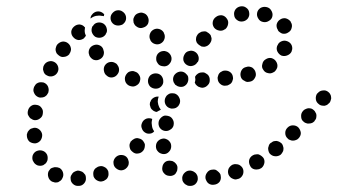

<svg xmlns="http://www.w3.org/2000/svg" viewBox="-20 -584 1103 628"><path d="M255 16Q262 8 261 -2Q261 -7 259 -12Q256 -16 253 -19Q249 -23 244 -24Q239 -26 235 -26H234Q229 -25 225 -23Q220 -21 217 -17Q214 -13 212 -9Q210 -4 211 1Q211 11 219 18Q227 25 237 24H238Q248 24 255 16ZM618 19Q626 12 627 2Q627 -3 626 -8Q624 -13 621 -17Q618 -20 613 -23Q609 -25 604 -26H603Q593 -27 585 -20Q577 -13 576 -3Q576 2 577 7Q579 12 582 15Q585 19 590 21Q594 24 599 24Q610 25 618 19ZM698 11Q704 2 702 -8Q702 -13 699 -17Q696 -21 692 -24Q689 -27 684 -29Q679 -30 674 -29H673Q663 -28 657 -19Q651 -11 652 -1Q653 4 656 9Q658 13 662 16Q666 19 671 20Q676 21 681 20Q691 19 698 11ZM160 13Q165 13 170 12Q174 10 178 7Q182 4 184 -1Q189 -10 186 -20Q183 -30 174 -35H173Q169 -37 164 -37Q159 -38 154 -36Q149 -35 145 -32Q142 -28 139 -24Q135 -15 138 -5Q141 5 150 10Q155 12 160 13ZM327 3Q331 0 333 -5Q335 -9 335 -14Q335 -19 334 -24Q330 -34 321 -38Q312 -43 302 -39H301Q297 -37 293 -34Q289 -31 287 -26Q285 -22 285 -17Q285 -12 286 -7Q290 3 299 7Q309 12 318 8H319Q323 6 327 3ZM759 1H760Q769 -2 774 -12Q778 -21 775 -31Q773 -36 770 -39Q766 -43 762 -45Q757 -47 752 -47Q748 -48 743 -46H742Q733 -42 728 -33Q724 -24 727 -14Q729 -9 732 -6Q735 -2 740 0Q744 2 749 3Q754 3 759 1ZM532 -9Q542 -7 551 -13Q555 -16 557 -21Q560 -25 560 -30Q561 -35 560 -40Q559 -44 556 -48L555 -49Q552 -53 548 -55Q544 -58 539 -58Q534 -59 529 -58Q524 -57 520 -54Q512 -47 511 -37Q509 -27 515 -19L516 -18Q522 -10 532 -9ZM398 -40Q401 -44 401 -49Q402 -54 400 -59Q399 -64 396 -68Q390 -76 379 -77Q369 -78 361 -72Q357 -69 354 -64Q352 -60 351 -55Q351 -50 352 -45Q353 -41 356 -37Q363 -29 373 -27Q383 -26 391 -32L392 -33Q396 -36 398 -40ZM832 -33H833Q841 -38 844 -48Q847 -58 842 -67Q839 -71 835 -74Q831 -77 826 -79Q822 -80 817 -79Q812 -79 807 -76Q798 -71 795 -61Q793 -51 798 -42Q800 -37 804 -34Q808 -31 813 -30Q818 -29 823 -30Q828 -30 832 -33ZM103 -43Q113 -40 122 -44Q126 -47 130 -50Q133 -54 135 -59Q136 -63 136 -68Q136 -73 134 -78Q129 -88 119 -91Q110 -94 100 -90Q91 -86 87 -76Q84 -66 88 -57L89 -56Q93 -47 103 -43ZM904 -86Q907 -90 907 -95Q908 -100 906 -105Q905 -110 902 -114Q899 -117 894 -120Q890 -122 885 -123Q880 -123 875 -122Q870 -120 867 -117H866Q862 -114 860 -110Q858 -105 857 -100Q857 -95 858 -91Q859 -86 862 -82Q869 -74 879 -73Q890 -72 898 -78Q902 -82 904 -86ZM492 -95Q494 -91 498 -87Q501 -84 506 -82Q511 -80 516 -80Q526 -80 533 -88Q540 -95 540 -106Q540 -111 538 -116Q536 -120 532 -124Q529 -127 524 -129Q520 -131 515 -131Q504 -130 497 -123Q490 -116 490 -105Q490 -100 492 -95ZM453 -101Q454 -106 454 -111Q453 -116 450 -120Q448 -124 444 -127Q440 -130 435 -131Q430 -133 425 -132Q420 -131 416 -128Q412 -126 409 -122H408Q406 -118 404 -113Q403 -108 404 -103Q405 -98 407 -94Q410 -90 414 -87Q422 -80 432 -82Q442 -83 449 -92Q452 -96 453 -101ZM76 -121Q84 -115 95 -115Q105 -116 112 -124Q118 -132 118 -142V-143Q117 -153 109 -160Q101 -167 91 -166Q86 -165 81 -163Q77 -161 74 -157Q70 -153 69 -148Q67 -144 68 -139V-138Q69 -128 76 -121ZM956 -131Q964 -139 964 -149Q963 -159 956 -167Q949 -174 938 -174Q928 -174 921 -167L920 -166Q913 -159 913 -149Q913 -138 921 -131Q924 -127 929 -126Q933 -124 938 -124Q943 -124 948 -126Q952 -127 956 -131ZM478 -195Q469 -199 459 -196Q449 -192 445 -183Q440 -173 444 -164Q447 -154 457 -149Q463 -146 471 -147Q479 -148 484 -154Q484 -154 484 -155Q478 -163 477 -173Q475 -182 477 -190V-191Q477 -193 478 -195ZM502 -167Q508 -158 518 -156Q523 -155 528 -156Q533 -157 537 -160Q541 -162 544 -166Q547 -170 548 -175V-176Q550 -186 544 -195Q539 -203 529 -205Q524 -206 519 -206Q514 -205 510 -202Q506 -199 503 -195Q500 -191 499 -186Q497 -176 502 -167ZM1009 -188V-189Q1012 -192 1014 -197Q1015 -202 1015 -207Q1015 -212 1012 -216Q1010 -221 1006 -224Q1003 -227 998 -229Q993 -230 988 -230Q983 -229 979 -227Q974 -225 971 -221Q964 -213 965 -203Q965 -192 973 -186Q977 -182 982 -181Q987 -179 991 -180Q996 -180 1001 -182Q1005 -184 1009 -188ZM71 -210Q73 -205 76 -201Q78 -197 83 -195Q87 -192 92 -191Q102 -190 110 -196Q119 -202 120 -212V-213Q122 -223 116 -231Q110 -240 99 -241Q89 -243 81 -237Q73 -231 71 -220Q70 -215 71 -210ZM506 -225Q503 -229 501 -233Q497 -241 496 -251Q496 -260 499 -268Q490 -269 482 -264Q474 -259 472 -251L471 -250Q470 -246 470 -241Q471 -236 473 -231Q475 -227 479 -224Q483 -220 488 -219Q489 -218 490 -218Q492 -218 493 -218Q495 -219 498 -221Q502 -223 506 -225ZM521 -243Q526 -233 536 -230Q541 -228 546 -229Q550 -229 555 -231Q559 -233 563 -237Q566 -241 568 -246Q571 -256 566 -265Q562 -274 552 -278Q547 -279 542 -279Q537 -279 533 -277Q528 -274 525 -271Q522 -267 520 -262Q517 -252 521 -243ZM1058 -248Q1061 -252 1062 -257Q1064 -262 1063 -266Q1063 -271 1060 -276Q1058 -280 1054 -283Q1046 -290 1035 -288Q1025 -287 1019 -279H1018Q1012 -271 1013 -260Q1014 -250 1022 -244Q1026 -240 1031 -239Q1036 -238 1041 -238Q1046 -239 1050 -241Q1054 -244 1058 -248ZM92 -279Q96 -270 106 -266Q111 -264 115 -265Q120 -265 125 -267Q129 -269 133 -273Q136 -277 138 -281V-282Q141 -291 137 -301Q133 -310 123 -314Q118 -315 113 -315Q108 -315 104 -313Q99 -311 96 -307Q93 -303 91 -299V-298Q87 -288 92 -279ZM507 -301Q515 -309 514 -319Q514 -329 507 -337Q500 -344 489 -344Q479 -344 471 -337Q464 -329 464 -319Q464 -309 471 -301Q479 -294 489 -294H490Q500 -294 507 -301ZM640 -347Q645 -348 650 -346Q654 -344 658 -341Q662 -338 664 -333Q666 -329 666 -324Q667 -313 660 -306Q653 -298 643 -297H642Q637 -297 633 -299Q628 -300 624 -304Q622 -306 620 -308Q619 -311 617 -314Q619 -319 619 -324Q619 -328 618 -333Q621 -339 627 -343Q633 -347 640 -347ZM546 -325Q546 -320 548 -315Q550 -311 553 -307Q557 -304 561 -302Q571 -298 580 -301Q590 -305 594 -315Q596 -320 596 -325Q596 -330 595 -334Q593 -339 589 -342Q586 -346 581 -348Q572 -352 562 -348Q553 -344 548 -335V-334Q546 -330 546 -325ZM427 -305Q436 -310 438 -320Q441 -330 435 -339Q430 -348 420 -350L419 -351Q409 -353 400 -348Q392 -342 389 -332Q387 -322 392 -313Q398 -304 408 -302Q418 -299 427 -305ZM729 -307Q734 -309 737 -313Q740 -317 741 -322Q743 -326 742 -331Q741 -342 733 -348Q725 -354 714 -353Q709 -353 705 -350Q700 -348 697 -344Q694 -340 693 -335Q691 -330 692 -326Q693 -315 701 -309Q709 -302 720 -304Q725 -304 729 -307ZM813 -328Q819 -337 816 -347Q815 -352 812 -356Q809 -360 805 -363Q801 -365 796 -366Q791 -367 786 -365Q775 -363 770 -354Q765 -345 767 -335Q768 -330 771 -326Q774 -322 779 -320Q783 -317 788 -316Q793 -316 798 -317Q808 -319 813 -328ZM349 -331Q359 -333 365 -342Q368 -346 369 -351Q370 -356 369 -361Q368 -366 365 -370Q363 -374 359 -377H358Q350 -383 339 -381Q329 -379 323 -370Q318 -362 320 -352Q322 -341 330 -336L331 -335Q339 -329 349 -331ZM121 -361Q120 -356 122 -352Q123 -347 126 -343Q129 -339 134 -337Q143 -332 153 -335Q163 -338 168 -347Q173 -356 170 -366Q167 -376 158 -381Q149 -386 139 -383Q129 -380 124 -371Q121 -366 121 -361ZM887 -364Q889 -374 883 -383Q878 -391 868 -394Q858 -396 849 -390Q840 -385 838 -374Q835 -364 841 -356Q846 -347 856 -345Q866 -342 875 -348H876Q884 -354 887 -364ZM538 -404Q535 -409 531 -412Q527 -415 523 -416Q518 -418 513 -417Q503 -416 496 -408Q490 -400 491 -390V-389Q491 -384 494 -380Q496 -376 500 -372Q504 -369 509 -368Q514 -367 519 -367Q529 -368 535 -376Q542 -384 541 -395Q540 -400 538 -404ZM580 -386Q583 -376 592 -371Q601 -366 611 -369Q621 -372 626 -381H627Q632 -390 629 -400Q626 -410 617 -415Q608 -420 598 -417Q588 -415 583 -405Q578 -396 580 -386ZM285 -389Q295 -385 304 -389Q314 -393 318 -402Q322 -412 318 -421V-422Q315 -432 305 -436Q296 -440 286 -436Q276 -432 272 -423Q268 -413 272 -404V-403Q276 -394 285 -389ZM163 -429Q161 -424 162 -419Q163 -414 165 -410Q168 -406 172 -403Q180 -396 190 -398Q200 -399 207 -407V-408Q210 -412 211 -416Q213 -421 212 -426Q211 -431 209 -435Q206 -440 202 -443Q194 -449 184 -448Q174 -446 167 -438Q164 -434 163 -429ZM934 -436Q930 -445 920 -449Q910 -453 901 -449Q891 -445 888 -436L887 -435Q883 -425 887 -416Q892 -406 901 -402Q911 -399 920 -403Q930 -407 934 -416V-417Q938 -426 934 -436ZM622 -463Q621 -458 621 -453Q622 -448 624 -444Q627 -440 631 -437Q635 -434 639 -432Q644 -431 649 -431Q654 -432 658 -434Q663 -437 666 -441Q669 -445 671 -450Q672 -454 672 -459Q671 -464 669 -469Q666 -473 662 -476Q658 -479 654 -481Q649 -482 644 -481Q639 -481 635 -478Q630 -476 627 -472Q624 -468 622 -463ZM501 -489Q491 -492 482 -487Q473 -482 470 -472Q467 -462 472 -453V-452Q477 -443 487 -440Q497 -437 506 -442Q515 -447 518 -457Q521 -467 516 -476V-477Q511 -486 501 -489ZM255 -460V-459Q247 -453 237 -453Q227 -454 220 -462Q213 -469 213 -480Q214 -490 222 -497Q230 -504 240 -504Q251 -503 257 -495Q258 -495 258 -495Q258 -495 258 -495Q258 -494 258 -494Q256 -484 258 -475Q259 -471 261 -467Q260 -465 258 -463Q257 -461 255 -460ZM280 -480Q283 -470 291 -464Q300 -459 310 -461Q320 -463 326 -472V-473Q332 -481 329 -491Q327 -501 318 -507Q309 -512 299 -510Q289 -508 284 -499H283Q278 -490 280 -480ZM915 -524Q905 -526 896 -520Q888 -515 885 -505Q883 -495 889 -486V-485Q891 -481 896 -478Q900 -475 904 -474Q909 -473 914 -474Q919 -475 923 -478Q932 -483 934 -493Q937 -503 931 -512V-513Q925 -521 915 -524ZM676 -513Q674 -503 680 -494Q686 -486 697 -484Q707 -482 715 -488H716Q724 -494 726 -505Q728 -515 722 -523Q716 -532 706 -534Q695 -535 687 -529Q678 -523 676 -513ZM433 -541Q423 -538 419 -529Q416 -524 416 -519Q416 -515 417 -510Q419 -505 422 -501Q425 -498 430 -495Q439 -490 449 -494Q459 -497 464 -506Q468 -516 465 -525Q462 -535 453 -540H452Q443 -545 433 -541ZM353 -546Q349 -543 346 -539Q343 -535 342 -530Q341 -525 342 -520Q344 -510 353 -504Q362 -499 372 -501Q377 -502 381 -504Q385 -507 388 -511Q391 -515 392 -520Q393 -525 392 -530Q390 -540 381 -546Q373 -552 362 -550Q357 -549 353 -546ZM832 -558Q823 -552 821 -542Q819 -532 825 -523Q830 -514 841 -512Q851 -510 860 -516Q869 -521 871 -531Q873 -541 867 -550Q862 -559 851 -561Q841 -563 832 -558ZM766 -563Q756 -561 750 -553Q744 -544 746 -534Q747 -524 756 -518Q764 -512 775 -514Q785 -516 791 -524Q797 -533 795 -543Q794 -553 785 -559Q777 -565 766 -563ZM290 -544Q298 -548 307 -546Q315 -544 321 -537Q320 -535 320 -534Q320 -532 320 -531Q317 -532 313 -532Q304 -534 294 -532Q285 -530 277 -524Q276 -524 276 -523Q276 -530 280 -535Q284 -541 290 -544Z"/></svg>

Font: FRB American Cursive Dotted Black
Style: Bold Italic
Weight: 900
Italic angle: -25°
Version: Version 2.0;Modular Font Editor K font №1